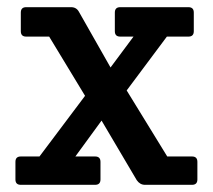

<svg xmlns="http://www.w3.org/2000/svg" viewBox="-20 -515 593 535"><path d="M520 -480V-428Q520 -413 505 -413H445L333 -263L446 -79H515Q530 -79 530 -64V-15Q530 0 515 0H384Q370 0 361 -13L263 -179L190 -79H245Q260 -79 260 -64V-15Q260 0 245 0H38Q23 0 23 -15V-64Q23 -79 38 -79H90L217 -248L117 -413H53Q38 -413 38 -428V-480Q38 -495 53 -495H178Q193 -495 200 -482L288 -327L352 -413H315Q300 -413 300 -428V-480Q300 -495 315 -495H505Q520 -495 520 -480Z"/></svg>

Font: Crete Round
Style: Regular
Weight: 400
Designer: Veronika Burian
Foundry: TypeTogether
Version: Version 1.001